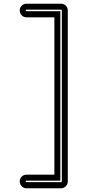

<svg xmlns="http://www.w3.org/2000/svg" viewBox="-20 -815 470 1031"><path d="M308 196H122Q107 196 96.5 185Q86 174 86 159Q86 144 96.5 133.5Q107 123 122 123H272V-722H122Q107 -722 96.5 -733Q86 -744 86 -759Q86 -774 96.5 -784.5Q107 -795 122 -795H308Q323 -795 333.5 -784.5Q344 -774 344 -759V159Q344 174 333.5 185Q323 196 308 196ZM122 155Q118 155 118 159Q118 163 122 163H308Q312 163 312 159V-759Q312 -763 308 -763H122Q118 -763 118 -759Q118 -755 122 -755H304V155Z"/></svg>

Font: Soda Fountain
Style: Inline
Weight: 400
Version: Version 1.0